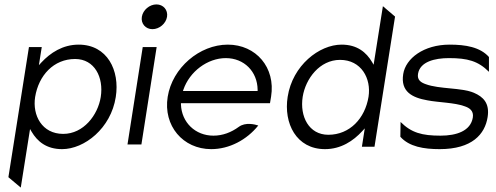

<svg xmlns="http://www.w3.org/2000/svg" viewBox="-20 -664 2243 869"><path d="M18 138 74 185 116 -80 123 -68C149 -24 190 11 261 11C362 11 482 -83 504 -225C523 -345 466 -462 336 -462C264 -462 208 -425 167 -381L156 -369L169 -451H111ZM139 -225C155 -323 223 -397 320 -397C408 -397 450 -314 436 -225C423 -143 358 -58 266 -58C170 -58 126 -142 139 -225Z M622 -588C617 -557 639 -532 670 -532C701 -532 731 -557 736 -588C741 -619 719 -644 688 -644C657 -644 627 -619 622 -588ZM557 -10H620L689 -451H626Z M739 -226C718 -95 808 11 936 11C1018 11 1097 -31 1149 -96C1134 -101 1091 -112 1061 -90C1027 -65 988 -50 946 -50C864 -50 802 -110 799 -191V-197H1202L1207 -227C1228 -358 1139 -462 1011 -462C883 -462 760 -357 739 -226ZM808 -252 810 -258C838 -340 919 -401 1002 -401C1085 -401 1145 -340 1146 -258V-252Z M1282 -226C1263 -106 1321 11 1451 11C1523 11 1579 -26 1620 -71L1631 -83L1618 0H1675L1768 -589L1713 -636L1671 -371L1664 -383C1638 -427 1597 -462 1526 -462C1425 -462 1304 -368 1282 -226ZM1350 -226C1363 -308 1427 -393 1519 -393C1615 -393 1661 -309 1648 -226C1632 -128 1563 -54 1466 -54C1378 -54 1336 -137 1350 -226Z M1805 -329C1792 -249 1846 -222 1914 -210C1965 -200 2037 -200 2083 -183C2104 -176 2125 -163 2120 -132C2110 -71 2046 -50 1974 -50C1890 -50 1842 -63 1793 -112L1792 -45C1832 0 1898 11 1970 11C2117 11 2175 -57 2187 -134C2197 -197 2167 -226 2125 -244C2069 -268 1969 -260 1907 -283C1887 -290 1867 -301 1872 -330C1881 -385 1948 -401 2012 -401C2096 -401 2144 -388 2193 -339V-406C2153 -451 2087 -462 2015 -462C1897 -462 1816 -399 1805 -329Z"/></svg>

Font: Charger Sport
Style: LitObl
Weight: 300
Designer: Jasper
Foundry: Cannot Into Space Fonts
Version: Version 1.1